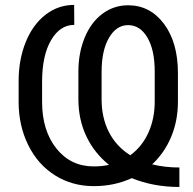

<svg xmlns="http://www.w3.org/2000/svg" viewBox="-20 -741 781 775"><path d="M704.1 13.7Q599.1 13.7 511.7 -22Q442.4 10.3 358.4 10.3Q271.5 10.3 202.1 -33.2Q132.8 -76.7 94 -155.3Q55.2 -233.9 55.2 -329.6V-413.6Q55.2 -500 83.7 -570.8Q112.3 -641.6 163.6 -681.4Q214.8 -721.2 279.3 -721.2L279.8 -640.6Q222.2 -640.6 186 -578.6Q149.9 -516.6 149.9 -410.6V-329.6Q149.9 -214.4 207.5 -141.8Q265.1 -69.3 358.4 -69.3Q392.6 -69.3 419.9 -75.7Q360.8 -123 328.6 -190.7Q296.4 -258.3 296.4 -341.3V-452.1Q296.4 -527.3 321.8 -589.1Q347.2 -650.9 393.3 -685.3Q439.5 -719.7 497.1 -719.7Q585.9 -719.7 642.1 -644.5Q698.2 -569.3 698.2 -445.8V-331.1Q698.2 -253.9 671.1 -189Q644 -124 594.2 -77.6Q645 -64.9 704.1 -64.9ZM390.1 -340.3Q390.1 -266.1 419.4 -208.3Q448.7 -150.4 505.9 -114.3Q553.7 -149.4 579.1 -205.8Q604.5 -262.2 604.5 -331.1V-452.6Q604.5 -539.1 575 -589.4Q545.4 -639.6 497.1 -639.6Q449.7 -639.6 419.9 -588.4Q390.1 -537.1 390.1 -450.2Z"/></svg>

Font: Mardoto
Style: Regular
Weight: 400
Designer: Christian Robertson, Vahan Hovhannisyan
Foundry: Google
Version: Version 1.000